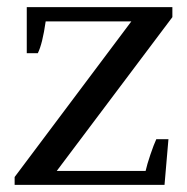

<svg xmlns="http://www.w3.org/2000/svg" viewBox="-20 -518 524 538"><path d="M21 -22 348 -458H108Q99 -395 86 -369H55V-498H463V-470L139 -39H388Q392 -57 401.5 -85Q411 -113 418 -128H452L441 0H21Z"/></svg>

Font: Trirong Medium
Style: Regular
Weight: 500
Designer: Katatrad Team
Foundry: CadsonDemak
Version: Version 1.001